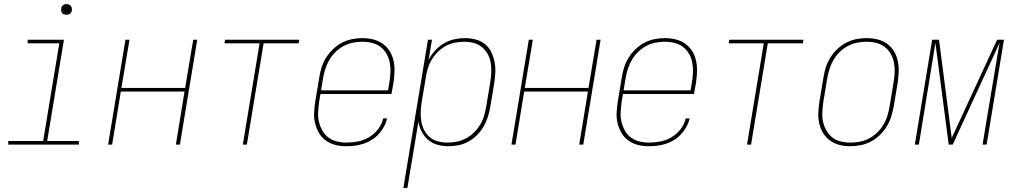

<svg xmlns="http://www.w3.org/2000/svg" viewBox="-20 -717 5040 952"><path d="M371 0H21V-18H194L274 -502H117V-520H297L214 -18H371ZM309 -644Q303 -644 297.5 -646Q292 -648 288 -652.5Q284 -657 283.5 -663.5Q283 -670 284 -676Q284 -681 286.5 -685Q289 -689 293 -691.5Q297 -694 301 -695.5Q305 -697 310 -697Q316 -697 321.5 -694.5Q327 -692 331 -687.5Q335 -683 336 -676.5Q337 -670 336 -664Q335 -659 332.5 -655Q330 -651 326.5 -648.5Q323 -646 318.5 -645Q314 -644 309 -644Z M516 0 602 -520H622L582 -281H898L938 -520H958L872 0H852L895 -263H579L536 0Z M1184 0 1267 -502H1093L1096 -520H1464L1461 -502H1287L1204 0Z M1696 8Q1668 8 1642.5 1.5Q1617 -5 1596 -20Q1575 -35 1562 -57Q1549 -79 1542.5 -105Q1536 -131 1537.5 -158.5Q1539 -186 1543 -213L1563 -333Q1567 -359 1575 -384Q1583 -409 1597.5 -432Q1612 -455 1632 -474Q1652 -493 1676 -505.5Q1700 -518 1726 -523Q1752 -528 1777 -528Q1805 -528 1831 -521.5Q1857 -515 1878 -500Q1899 -485 1912.5 -463Q1926 -441 1931.5 -415Q1937 -389 1936 -361.5Q1935 -334 1931 -307L1921 -251H1569L1562 -210Q1559 -186 1557.5 -161Q1556 -136 1561.5 -113Q1567 -90 1578.5 -69.5Q1590 -49 1608 -35.5Q1626 -22 1649.5 -16Q1673 -10 1697 -10Q1726 -10 1754.5 -15.5Q1783 -21 1809.5 -36.5Q1836 -52 1855 -77Q1874 -102 1880 -130H1899Q1895 -109 1884 -89Q1873 -69 1857.5 -52Q1842 -35 1822.5 -23Q1803 -11 1781.5 -4Q1760 3 1738.5 5.5Q1717 8 1696 8ZM1572 -269H1904L1911 -310Q1915 -334 1916 -359Q1917 -384 1912.5 -407Q1908 -430 1896.5 -450Q1885 -470 1867 -484Q1849 -498 1825.5 -504Q1802 -510 1777 -510Q1754 -510 1730.5 -505.5Q1707 -501 1685 -489.5Q1663 -478 1644.5 -460Q1626 -442 1613.5 -421Q1601 -400 1593.5 -376.5Q1586 -353 1582 -330Z M1980 215 2102 -520H2122L2105 -420Q2118 -445 2137.5 -466.5Q2157 -488 2181 -502Q2205 -516 2232 -522Q2259 -528 2285 -528Q2312 -528 2337.5 -521.5Q2363 -515 2383 -499.5Q2403 -484 2414.5 -461.5Q2426 -439 2431.5 -413.5Q2437 -388 2436 -361Q2435 -334 2431 -307L2411 -187Q2407 -162 2399 -137.5Q2391 -113 2378 -90Q2365 -67 2345.5 -47.5Q2326 -28 2302.5 -15Q2279 -2 2253.5 3Q2228 8 2203 8Q2175 8 2148.5 0.5Q2122 -7 2102.5 -24Q2083 -41 2070.5 -65Q2058 -89 2055 -116L2000 215ZM2200 -10Q2223 -10 2246.5 -15Q2270 -20 2291.5 -31.5Q2313 -43 2331 -61Q2349 -79 2361.5 -100Q2374 -121 2380.5 -144Q2387 -167 2391 -190L2411 -310Q2415 -334 2416 -358.5Q2417 -383 2413 -406Q2409 -429 2398 -449Q2387 -469 2369.5 -483.5Q2352 -498 2329 -504Q2306 -510 2281 -510Q2258 -510 2235 -505.5Q2212 -501 2190.5 -489Q2169 -477 2151 -459.5Q2133 -442 2120.5 -421Q2108 -400 2101 -377Q2094 -354 2091 -331L2071 -211Q2067 -187 2066 -162.5Q2065 -138 2069 -115Q2073 -92 2083.5 -71.5Q2094 -51 2111.5 -36.5Q2129 -22 2152 -16Q2175 -10 2200 -10Z M2516 0 2602 -520H2622L2582 -281H2898L2938 -520H2958L2872 0H2852L2895 -263H2579L2536 0Z M3196 8Q3168 8 3142.5 1.5Q3117 -5 3096 -20Q3075 -35 3062 -57Q3049 -79 3042.5 -105Q3036 -131 3037.5 -158.5Q3039 -186 3043 -213L3063 -333Q3067 -359 3075 -384Q3083 -409 3097.5 -432Q3112 -455 3132 -474Q3152 -493 3176 -505.5Q3200 -518 3226 -523Q3252 -528 3277 -528Q3305 -528 3331 -521.5Q3357 -515 3378 -500Q3399 -485 3412.5 -463Q3426 -441 3431.5 -415Q3437 -389 3436 -361.5Q3435 -334 3431 -307L3421 -251H3069L3062 -210Q3059 -186 3057.5 -161Q3056 -136 3061.5 -113Q3067 -90 3078.5 -69.5Q3090 -49 3108 -35.5Q3126 -22 3149.5 -16Q3173 -10 3197 -10Q3226 -10 3254.5 -15.5Q3283 -21 3309.5 -36.5Q3336 -52 3355 -77Q3374 -102 3380 -130H3399Q3395 -109 3384 -89Q3373 -69 3357.5 -52Q3342 -35 3322.5 -23Q3303 -11 3281.5 -4Q3260 3 3238.5 5.5Q3217 8 3196 8ZM3072 -269H3404L3411 -310Q3415 -334 3416 -359Q3417 -384 3412.5 -407Q3408 -430 3396.5 -450Q3385 -470 3367 -484Q3349 -498 3325.5 -504Q3302 -510 3277 -510Q3254 -510 3230.5 -505.5Q3207 -501 3185 -489.5Q3163 -478 3144.5 -460Q3126 -442 3113.5 -421Q3101 -400 3093.5 -376.5Q3086 -353 3082 -330Z M3684 0 3767 -502H3593L3596 -520H3964L3961 -502H3787L3704 0Z M4195 8Q4168 8 4142 1.5Q4116 -5 4095.5 -20Q4075 -35 4061.5 -57Q4048 -79 4042 -105Q4036 -131 4037.5 -158.5Q4039 -186 4043 -213L4063 -333Q4067 -359 4075 -384Q4083 -409 4097.5 -432Q4112 -455 4132 -474Q4152 -493 4176 -505.5Q4200 -518 4226 -523Q4252 -528 4278 -528Q4305 -528 4331.5 -521.5Q4358 -515 4378.5 -500Q4399 -485 4412.5 -463Q4426 -441 4431.5 -415Q4437 -389 4436 -361.5Q4435 -334 4431 -307L4411 -187Q4406 -161 4398 -136Q4390 -111 4375.5 -88Q4361 -65 4341 -46Q4321 -27 4297 -14.5Q4273 -2 4247 3Q4221 8 4195 8ZM4196 -10Q4219 -10 4243 -14.5Q4267 -19 4289 -30.5Q4311 -42 4329.5 -60Q4348 -78 4360.5 -99Q4373 -120 4380 -143.5Q4387 -167 4391 -190L4411 -310Q4415 -334 4416 -358.5Q4417 -383 4412.5 -406.5Q4408 -430 4396.5 -450Q4385 -470 4367 -484Q4349 -498 4325.5 -504Q4302 -510 4277 -510Q4254 -510 4230.5 -505.5Q4207 -501 4185 -489.5Q4163 -478 4144.5 -460Q4126 -442 4113.5 -421Q4101 -400 4093.5 -376.5Q4086 -353 4082 -330L4062 -210Q4059 -186 4057.5 -161.5Q4056 -137 4061 -113.5Q4066 -90 4077.5 -70Q4089 -50 4106.5 -36Q4124 -22 4147.5 -16Q4171 -10 4196 -10Z M4516 0 4602 -520H4636L4699 -33L4924 -520H4958L4872 0H4852L4869 -104Q4885 -204 4902.5 -304Q4920 -404 4936 -504L4704 0H4684L4618 -504Q4602 -404 4585.5 -304Q4569 -204 4553 -104L4536 0Z"/></svg>

Font: Iosevka Thin Oblique
Style: Regular
Weight: 100
Italic angle: -9°
Monospace: yes
Designer: Belleve Invis
Foundry: Belleve Invis
Version: Version 32.5.0; ttfautohint (v1.8.4)